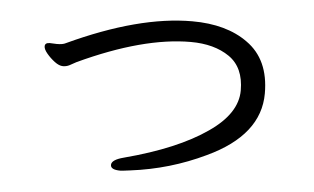

<svg xmlns="http://www.w3.org/2000/svg" viewBox="-43 -669 1086 665"><g transform="rotate(5 500.0 -336.5)"><path d="M397 -67.9Q362.8 -67.9 362.8 -85Q362.8 -103 404.8 -113.8Q587.9 -162.1 690.9 -233.9Q788.1 -300.8 788.1 -380.9Q788.1 -460.9 735.6 -497.1Q683.1 -533.2 601.1 -533.2Q436 -533.2 212.9 -429.2Q200.2 -421.9 189.7 -416.5Q179.2 -411.1 167 -411.1Q153.8 -411.1 137.9 -423.1Q122.1 -435.1 110.1 -449.5Q98.1 -463.9 98.1 -474.1Q98.1 -486.8 115.2 -486.8L139.2 -485.8Q160.2 -485.8 169.9 -491.2Q414.1 -605 600.1 -605Q719.2 -605 793 -551.8Q872.1 -496.1 872.1 -377.9Q872.1 -232.9 690.9 -147.9Q567.9 -88.9 431.2 -71.8Q401.9 -67.9 397 -67.9Z"/></g></svg>

Font: LXGW WenKai Mono GB Screen
Style: Regular
Weight: 400
Monospace: yes
Designer: LXGW / Fontworks Inc.
Foundry: LXGW / Fontworks Inc.
Version: Version 1.510;January 18,2025